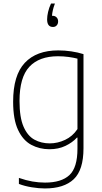

<svg xmlns="http://www.w3.org/2000/svg" viewBox="-20 -832 576 1082"><path d="M233 230Q199.5 230 159.2 223.5Q119 217 86.5 204.5V170.5Q126.5 184.5 162.8 190.8Q199 197 233.5 197Q326 197 371.2 154.8Q416.5 112.5 416.5 6V-56.5H413.5Q388.5 -29 349 -10Q309.5 9 258.5 9Q202.5 9 156 -16Q109.5 -41 81.8 -99.8Q54 -158.5 54 -259Q54 -408 119.8 -478Q185.5 -548 308.5 -548Q345 -548 382 -542.5Q419 -537 450.5 -527V3.5Q450.5 126 395.5 178Q340.5 230 233 230ZM260.5 -24Q304.5 -24 346.8 -43.8Q389 -63.5 416.5 -104.5V-501.5Q395.5 -507 366.5 -511Q337.5 -515 306.5 -515Q201 -515 145.5 -455.8Q90 -396.5 90 -263Q90 -170 112.8 -118Q135.5 -66 174 -45Q212.5 -24 260.5 -24ZM278.5 -680Q245.5 -680 245.5 -723Q245.5 -741 251 -765Q256.5 -789 267.5 -812H289.5Q281.5 -791 277.8 -774.2Q274 -757.5 273 -743H276.5Q290 -743 298.8 -734.2Q307.5 -725.5 307.5 -711Q307.5 -697.5 299.5 -688.8Q291.5 -680 278.5 -680Z"/></svg>

Font: Encode Sans Th
Style: Regular
Weight: 100
Designer: Multiple Designers
Foundry: Impallari Type
Version: Version 3.002; ttfautohint (v1.8.3) -l 8 -r 50 -G 200 -x 14 